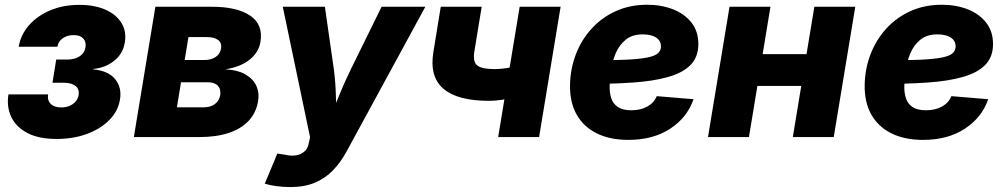

<svg xmlns="http://www.w3.org/2000/svg" viewBox="-20 -569 4172 797"><path d="M214.8 7.8Q140.1 7.8 93 -17.3Q45.9 -42.5 26.4 -84.5Q6.8 -126.5 15.1 -177.2H179.7Q175.8 -152.3 190.7 -137.7Q205.6 -123 234.4 -123Q253.9 -123 269 -129.6Q284.2 -136.2 293.9 -147.7Q303.7 -159.2 306.2 -173.3Q310.5 -198.7 293.7 -212.2Q276.9 -225.6 243.7 -225.6H197.8L213.4 -321.8H259.3Q290 -321.8 310.5 -335.2Q331.1 -348.6 335 -373.5Q338.4 -395.5 325.4 -409.4Q312.5 -423.3 286.1 -423.3Q259.3 -423.3 240.7 -410.4Q222.2 -397.5 218.3 -375H57.6Q65.9 -424.8 100.3 -464.1Q134.8 -503.4 188.5 -526.1Q242.2 -548.8 309.6 -548.8Q372.6 -548.8 417.7 -528.8Q462.9 -508.8 484.4 -473.4Q505.9 -438 498 -392.1Q490.2 -345.2 453.4 -316.2Q416.5 -287.1 366.2 -282.7V-281.2Q430.7 -274.9 458.5 -240Q486.3 -205.1 478 -155.8Q470.2 -107.9 434.1 -71Q397.9 -34.2 341.3 -13.2Q284.7 7.8 214.8 7.8Z M535.6 0 625 -541H859.4Q964.4 -541 1018.8 -503.9Q1073.2 -466.8 1061 -394.5Q1054.2 -352.1 1016.8 -321.8Q979.5 -291.5 915.5 -281.2Q968.3 -278.3 1000.2 -259.3Q1032.2 -240.2 1044.7 -211.4Q1057.1 -182.6 1051.3 -148.9Q1043.5 -101.6 1012.7 -68.1Q981.9 -34.7 929.9 -17.3Q877.9 0 806.6 0ZM714.4 -123.5H825.7Q853.5 -123.5 871.6 -136.7Q889.6 -149.9 894 -173.3Q897.9 -198.2 884.5 -212.9Q871.1 -227.5 842.8 -227.5H731.4ZM746.6 -319.8H827.6Q856.4 -319.8 875.2 -332.5Q894 -345.2 897.5 -367.7Q901.4 -390.6 885.5 -402.8Q869.6 -415 838.9 -415H762.2Z M1079.1 193.4 1131.3 68.4 1160.6 72.8Q1188.5 79.6 1210 75.7Q1231.4 71.8 1245.1 58.6Q1258.8 45.4 1262.2 23.4L1267.1 0.5L1153.8 -541H1328.6L1366.2 -278.8Q1373 -225.1 1374.3 -170.9Q1375.5 -116.7 1378.9 -55.7H1341.8Q1364.7 -116.7 1387 -171.1Q1409.2 -225.6 1435.1 -278.8L1564 -541H1745.6L1418.5 60.1Q1394.5 104.5 1362.5 137.7Q1330.6 170.9 1287.4 189.2Q1244.1 207.5 1185.5 207.5Q1155.3 207.5 1127 203.6Q1098.6 199.7 1079.1 193.4Z M2010.7 -150.4Q1878.9 -150.4 1820.3 -200.9Q1761.7 -251.5 1779.3 -355L1809.6 -541H1979.5L1949.2 -356Q1941.9 -313.5 1960.4 -297.9Q1979 -282.2 2032.2 -282.2Q2064.9 -282.2 2100.1 -289.3Q2135.3 -296.4 2178.7 -310.5L2157.2 -178.7Q2142.6 -171.9 2116.5 -165.3Q2090.3 -158.7 2062 -154.5Q2033.7 -150.4 2010.7 -150.4ZM2047.9 0 2137.2 -541H2307.1L2217.8 0Z M2587.9 11.7Q2512.2 11.7 2457.3 -15.4Q2402.3 -42.5 2373.5 -93.8Q2344.7 -145 2346.2 -217.3Q2347.7 -285.2 2371.1 -345.2Q2394.5 -405.3 2436.8 -451.2Q2479 -497.1 2537.1 -523.2Q2595.2 -549.3 2666 -549.3Q2725.6 -549.3 2773.9 -530.3Q2822.3 -511.2 2850.6 -474.9Q2878.9 -438.5 2878.9 -386.2Q2878.9 -332.5 2846.7 -299.6Q2814.5 -266.6 2752.9 -249.3Q2691.4 -231.9 2603.8 -226.1Q2516.1 -220.2 2404.8 -220.2L2420.9 -318.4Q2516.6 -318.4 2575.9 -321Q2635.3 -323.7 2667.2 -330.3Q2699.2 -336.9 2711.4 -348.1Q2723.6 -359.4 2723.6 -376.5Q2723.6 -399.9 2703.6 -413.1Q2683.6 -426.3 2647.9 -426.3Q2604 -426.3 2576.9 -403.8Q2549.8 -381.3 2535.6 -347.4Q2521.5 -313.5 2516.4 -277.3Q2511.2 -241.2 2510.7 -213.4Q2509.8 -184.6 2517.3 -161.4Q2524.9 -138.2 2544.7 -124.8Q2564.5 -111.3 2601.1 -111.3Q2639.6 -111.3 2667.5 -127Q2695.3 -142.6 2706.1 -169.9L2858.9 -157.2Q2833 -81.5 2762.2 -34.9Q2691.4 11.7 2587.9 11.7Z M3376.5 -344.2 3355 -212.4H3075.2L3096.7 -344.2ZM3178.2 -541 3088.9 0H2918.9L3008.3 -541ZM3530.3 -541 3440.9 0H3271L3360.4 -541Z M3811 11.7Q3735.4 11.7 3680.4 -15.4Q3625.5 -42.5 3596.7 -93.8Q3567.9 -145 3569.3 -217.3Q3570.8 -285.2 3594.2 -345.2Q3617.7 -405.3 3659.9 -451.2Q3702.1 -497.1 3760.3 -523.2Q3818.4 -549.3 3889.2 -549.3Q3948.7 -549.3 3997.1 -530.3Q4045.4 -511.2 4073.7 -474.9Q4102.1 -438.5 4102.1 -386.2Q4102.1 -332.5 4069.8 -299.6Q4037.6 -266.6 3976.1 -249.3Q3914.6 -231.9 3826.9 -226.1Q3739.3 -220.2 3627.9 -220.2L3644 -318.4Q3739.7 -318.4 3799.1 -321Q3858.4 -323.7 3890.4 -330.3Q3922.4 -336.9 3934.6 -348.1Q3946.8 -359.4 3946.8 -376.5Q3946.8 -399.9 3926.8 -413.1Q3906.7 -426.3 3871.1 -426.3Q3827.1 -426.3 3800 -403.8Q3772.9 -381.3 3758.8 -347.4Q3744.6 -313.5 3739.5 -277.3Q3734.4 -241.2 3733.9 -213.4Q3732.9 -184.6 3740.5 -161.4Q3748 -138.2 3767.8 -124.8Q3787.6 -111.3 3824.2 -111.3Q3862.8 -111.3 3890.6 -127Q3918.5 -142.6 3929.2 -169.9L4082 -157.2Q4056.2 -81.5 3985.4 -34.9Q3914.6 11.7 3811 11.7Z"/></svg>

Font: Inter 17pt ExtraBold
Style: Italic
Weight: 800
Italic angle: -9.3988°
Version: Version 4.001;git-66647c0bb